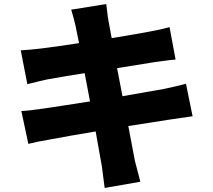

<svg xmlns="http://www.w3.org/2000/svg" viewBox="-20 -845 1040 936"><path d="M886.7 -436.5 918.9 -278.3Q908.2 -277.3 804.7 -261.7Q791 -259.8 721.7 -248.5Q652.3 -237.3 605.5 -230.5Q629.9 -98.6 637.7 -60.5Q641.6 -43.9 651.4 -8.3Q661.1 27.3 664.1 41L490.2 71.3Q477.5 -27.3 476.6 -34.2Q474.6 -43.9 446.3 -204.1Q315.4 -182.6 223.6 -165Q159.2 -154.3 118.2 -143.6L84 -303.7Q115.2 -304.7 196.3 -316.4Q209 -318.4 287.1 -330.1Q365.2 -341.8 418.9 -350.6L392.6 -488.3Q308.6 -475.6 210.9 -458Q186.5 -453.1 113.3 -434.6L81.1 -599.6Q129.9 -602.5 178.7 -608.4Q252.9 -617.2 365.2 -634.8L348.6 -717.8Q339.8 -755.9 327.1 -797.9L498 -825.2Q499 -820.3 502.4 -789.1Q505.9 -757.8 508.8 -743.2Q509.8 -735.4 515.6 -707Q521.5 -678.7 524.4 -659.2Q586.9 -668.9 701.2 -689.5Q757.8 -699.2 806.6 -712.9L835.9 -554.7Q824.2 -553.7 806.2 -551.8Q788.1 -549.8 765.6 -546.4Q743.2 -543 732.4 -542L550.8 -512.7L577.1 -376Q674.8 -392.6 777.3 -411.1Q834 -422.9 886.7 -436.5Z"/></svg>

Font: Gen Shin Gothic Heavy
Style: Bold
Weight: 900
Designer: [Source Han Sans]
Ryoko NISHIZUKA  (kana & ideographs); Paul D. Hunt (Latin, Greek & Cyrillic); Wenlong ZHANG  (bopomofo
Version: Version 1.002.20150607